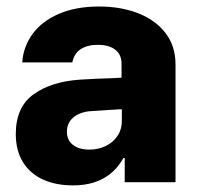

<svg xmlns="http://www.w3.org/2000/svg" viewBox="-20 -557 604 587"><path d="M224.6 -313.5Q268.6 -316.4 332 -318.4Q339.8 -319.3 351.6 -319.3V-362.3Q351.6 -390.1 332.5 -405Q313.5 -419.9 279.3 -419.9Q246.1 -419.9 226.1 -406.2Q206.1 -392.6 201.2 -366.2H47.9Q51.3 -414.1 79.3 -452.9Q107.4 -491.7 159.4 -514.4Q211.4 -537.1 283.2 -537.1Q349.6 -537.1 402.6 -516.4Q455.6 -495.6 486.1 -455.8Q516.6 -416 516.6 -360.4V0H361.3V-74.2H357.4Q335 -33.2 296.4 -11.7Q257.8 9.8 203.1 9.8Q151.4 9.8 112.1 -7.8Q72.8 -25.4 50.5 -60.8Q28.3 -96.2 28.3 -147.5Q28.3 -229.5 82.5 -268.6Q136.7 -307.6 224.6 -313.5ZM252.9 -99.6Q280.8 -99.6 303.7 -110.8Q326.7 -122.1 339.8 -142.3Q353 -162.6 352.5 -188.5V-222.7H342.8L252 -216.8Q220.7 -212.9 202.6 -196.5Q184.6 -180.2 184.6 -154.3Q184.6 -127.9 203.4 -113.8Q222.2 -99.6 252.9 -99.6Z"/></svg>

Font: Pretendard ExtraBold
Style: Regular
Weight: 800
Designer: Base glyphs from Inter by Rasmus Andersson; Hangeul glyphs from Noto Sans CJK(Source Han Sans) by Jang Soo-young and Kan
Foundry: Kil Hyung-jin
Version: Version 1.309